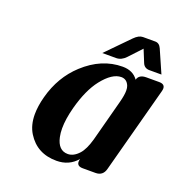

<svg xmlns="http://www.w3.org/2000/svg" viewBox="-131 -836 915 962"><g transform="rotate(20 326.5 -355.5)"><path d="M410.2 0Q379.4 0 379.4 -24.4Q379.4 -29.8 381.8 -39.1Q339.8 9.8 272.9 9.8Q168.9 9.8 117.2 -73.7Q91.8 -114.7 91.8 -172.4Q91.8 -215.8 106 -268.6Q137.2 -384.8 218.8 -460Q313 -546.9 424.8 -546.9Q480 -546.9 507.3 -507.8Q515.1 -537.1 553.7 -537.1H622.1Q652.8 -537.1 652.8 -513.2Q652.8 -507.3 650.4 -498L527.8 -39.1Q517.6 0 478 0ZM412.6 -154.3Q412.6 -154.3 471.7 -377.4Q481.9 -416 481.9 -439.9Q481.9 -455.1 478 -464.8Q465.8 -495.6 436 -495.6Q387.7 -495.6 335.4 -429.2Q290 -371.1 262.2 -268.6Q244.6 -202.6 244.6 -153.3Q244.6 -128.4 249 -107.9Q263.2 -41.5 314.5 -41.5Q345.7 -41.5 373.5 -72.3Q396.5 -97.7 412.6 -154.3ZM468.8 -721.2H534.2Q556.2 -721.2 566.9 -697.3L620.1 -576.2H556.2Q528.8 -576.2 519 -600.6L491.7 -667.5L429.2 -600.6Q406.2 -576.2 378.4 -576.2H304.7L422.9 -696.8Q446.8 -721.2 468.8 -721.2Z"/></g></svg>

Font: Cursive Sans
Style: Bold
Weight: 700
Italic angle: -15°
Designer: Wojciech Kalinowski "wmk69" (wmk69@o2.pl)
Foundry: Wojciech Kalinowski "wmk69" (wmk69@o2.pl)
Version: Wersja 3.1.0; 2022-02-18